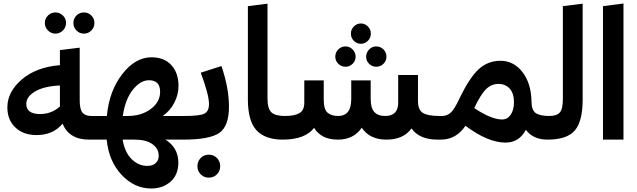

<svg xmlns="http://www.w3.org/2000/svg" viewBox="-20 -797 3637 1096"><path d="M296 -605Q272 -605 254 -623Q236 -641 236 -666Q236 -691 254 -708.5Q272 -726 296 -726Q321 -726 339 -708.5Q357 -691 357 -666Q357 -641 339 -623Q321 -605 296 -605ZM501.5 -623Q484 -605 459 -605Q434 -605 416.5 -623Q399 -641 399 -666Q399 -691 416.5 -708.5Q434 -726 459 -726Q484 -726 501.5 -708.5Q519 -691 519 -666Q519 -641 501.5 -623ZM531 -135 540 -61 520 0H488Q375 0 337 -91Q283 -26 189 -26Q113 -26 67.5 -69.5Q22 -113 22 -184Q22 -273 104.5 -343.5Q187 -414 322 -425V-511L435 -525V-224Q435 -174 450.5 -154.5Q466 -135 501 -135ZM130 -204Q130 -146 209 -146Q274 -146 322 -189V-309Q231 -305 180.5 -275Q130 -245 130 -204Z M1045 -62 1025 0H925Q998 47 998 131Q998 201 953.5 240Q909 279 843 279Q747 279 674 201Q601 123 589 0H520L500 -61L531 -135H590Q603 -277 677.5 -373.5Q752 -470 845 -470Q917 -470 958 -425.5Q999 -381 999 -306Q999 -258 975.5 -211.5Q952 -165 909 -135H1037ZM830 -339Q782 -339 738.5 -285Q695 -231 681 -135H709Q788 -135 841 -175Q894 -215 894 -273Q894 -339 830 -339ZM821 150Q852 150 869 134Q886 118 886 93Q886 51 849.5 25.5Q813 0 749 0H680Q692 73 731.5 111.5Q771 150 821 150Z M1036 -135Q1121 -135 1147 -148.5Q1173 -162 1173 -203Q1173 -256 1126 -382L1244 -420Q1287 -295 1287 -188Q1287 -76 1231.5 -38Q1176 0 1025 0L1005 -62ZM1107 152Q1107 124 1125.5 105Q1144 86 1172 86Q1200 86 1218.5 105Q1237 124 1237 152Q1237 179 1218.5 198Q1200 217 1172 217Q1144 217 1125.5 198Q1107 179 1107 152Z M1395 -230V-762L1507 -776V-234Q1507 -177 1529 -156Q1551 -135 1605 -135L1614 -62L1594 0Q1494 0 1444.5 -53Q1395 -106 1395 -230Z M2080 -564Q2063 -547 2040 -547Q2017 -547 2000 -564Q1983 -581 1983 -605Q1983 -629 2000 -646Q2017 -663 2040 -663Q2063 -663 2080 -646Q2097 -629 2097 -605Q2097 -581 2080 -564ZM1953 -416Q1928 -416 1911 -433Q1894 -450 1894 -473Q1894 -498 1911 -515Q1928 -532 1953 -532Q1976 -532 1993 -514.5Q2010 -497 2010 -473Q2010 -450 1993 -433Q1976 -416 1953 -416ZM2070 -473Q2070 -497 2087 -514.5Q2104 -532 2127 -532Q2152 -532 2169 -515Q2186 -498 2186 -473Q2186 -450 2169 -433Q2152 -416 2127 -416Q2104 -416 2087 -433Q2070 -450 2070 -473ZM2489 -135 2497 -64 2477 0Q2374 0 2329 -64Q2283 0 2186 0Q2090 0 2045 -68Q1999 0 1909 0Q1814 0 1773 -67Q1721 0 1594 0L1574 -63L1606 -135Q1661 -135 1689 -151Q1717 -167 1717 -211V-338H1828V-228Q1828 -173 1849.5 -154Q1871 -135 1910 -135Q1985 -135 1985 -231V-338H2096V-232Q2096 -181 2116.5 -158Q2137 -135 2179 -135Q2253 -135 2253 -211V-369H2366V-219Q2366 -170 2394 -152.5Q2422 -135 2489 -135Z M3116 -135 3125 -64 3105 0Q3023 0 2982 -56Q2943 17 2866 17Q2765 17 2637 -79Q2584 0 2497 0H2477L2457 -61L2488 -135H2503Q2532 -135 2553 -154Q2574 -173 2602 -233Q2659 -352 2711.5 -401Q2764 -450 2837 -450Q2912 -450 2962 -386Q3012 -322 3014 -218Q3014 -169 3037.5 -152Q3061 -135 3116 -135ZM2846 -115Q2877 -115 2895.5 -142.5Q2914 -170 2914 -214Q2914 -264 2889.5 -291Q2865 -318 2825 -318Q2786 -318 2755.5 -289Q2725 -260 2687 -180Q2785 -115 2846 -115Z M3105 0 3085 -62 3116 -135Q3158 -135 3175.5 -155Q3193 -175 3193 -230V-762L3306 -776V-229Q3306 -105 3261.5 -52.5Q3217 0 3105 0Z M3539 0H3422V-762L3539 -777Z"/></svg>

Font: FiraGO SemiBold
Style: Regular
Weight: 600
Designer: bBox Type
Foundry: bBox Type GmbH
Version: Version 1.001;PS 001.001;hotconv 1.0.88;makeotf.lib2.5.64775